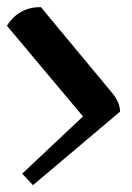

<svg xmlns="http://www.w3.org/2000/svg" viewBox="-30 -612 376 547"><path d="M86.4 -591.8 289.1 -347.7Q312 -320.3 312 -293.9L64 -84.5L33.2 -117.2Q131.3 -209 206.5 -280.3L-10.3 -538.6Q23.4 -591.8 86.4 -591.8Z"/></svg>

Font: Balgruf
Style: Regular
Weight: 500
Designer: Paul James MIller
Foundry: High-Logic / Made with FontCreator
Version: Version 1.201;March 28, 2021;FontCreator 13.0.0.2683 64-bit